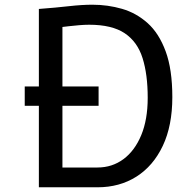

<svg xmlns="http://www.w3.org/2000/svg" viewBox="-20 -795 794 815"><path d="M145 0V-346H85V-428H145V-757Q218 -762.5 273 -768.8Q328 -775 372.5 -775Q437.5 -775 498 -757.5Q558.5 -740 606.8 -696.8Q655 -653.5 683.2 -577Q711.5 -500.5 711.5 -382.5Q711.5 -261.5 671 -176Q630.5 -90.5 559 -45.2Q487.5 0 394 0ZM245 -84H394Q456 -84 504 -119.5Q552 -155 579.5 -221.2Q607 -287.5 607 -380Q607 -479 585.2 -548.2Q563.5 -617.5 509.5 -653.8Q455.5 -690 358.5 -690Q338.5 -690 315.5 -688Q292.5 -686 273 -683.8Q253.5 -681.5 245 -680.5V-428H398.5V-346H245Z"/></svg>

Font: Junction Medium
Style: Regular
Weight: 500
Designer: Caroline Hadilaksono
Foundry: Caroline Hadilaksono, Tyler Finck, The League of Moveable Type
Version: Version 2.000; ttfautohint (v1.8.3)